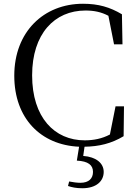

<svg xmlns="http://www.w3.org/2000/svg" viewBox="-20 -765 731 1022"><path d="M389 90C450 93 475 114 475 150C475 185 453 208 408 208C390 208 369 205 348 201L342 225C362 232 386 237 418 237C493 237 532 199 532 150C532 104 492 70 423 65L430 16C507 15 573 -1 638 -40L640 -199H595L565 -49C523 -27 479 -18 431 -18C270 -18 151 -140 151 -364C151 -585 270 -709 435 -709C481 -709 519 -701 557 -681L587 -529H632L629 -689C565 -727 504 -745 422 -745C213 -745 56 -596 56 -362C56 -135 197 7 401 16Z"/></svg>

Font: Noto Serif CJK KR
Style: Regular
Weight: 400
Designer: Ryoko NISHIZUKA 西塚涼子 (kana & ideographs); Frank Grießhammer (Latin, Greek & Cyrillic); Wenlong ZHANG 张文龙 (bopomofo); San
Foundry: Adobe
Version: Version 2.001;hotconv 1.1.0;makeotfexe 2.6.0